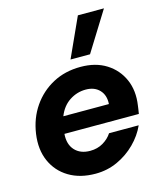

<svg xmlns="http://www.w3.org/2000/svg" viewBox="-114 -837 785 932"><g transform="rotate(-15 278.5 -370.5)"><path d="M251 12Q173 12 117.5 -21.5Q62 -55 36 -114Q10 -173 21 -250Q32 -326 72 -384Q112 -442 173.5 -475Q235 -508 313 -508Q389 -508 442 -474.5Q495 -441 520 -384Q545 -327 534 -254Q533 -247 531.5 -236Q530 -225 528 -214H154Q150 -162 177.5 -132Q205 -102 254 -102Q291 -102 319.5 -119Q348 -136 364 -161H513Q492 -114 452.5 -74.5Q413 -35 361.5 -11.5Q310 12 251 12ZM309 -395Q265 -395 227.5 -370.5Q190 -346 171 -298H400Q403 -342 378 -368.5Q353 -395 309 -395ZM276 -555 366 -753H497L374 -555Z"/></g></svg>

Font: Host Grotesk ExtraBold
Style: Italic
Weight: 800
Italic angle: -8°
Designer: Doğukan Karapınar
Foundry: Element Type
Version: Version 1.003; ttfautohint (v1.8.4.7-5d5b)